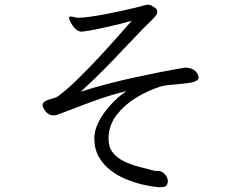

<svg xmlns="http://www.w3.org/2000/svg" viewBox="-20 -757 1040 812"><path d="M767 -471Q787 -470 800 -461Q813 -452 817 -441Q820 -435 820 -429Q820 -415 789 -408Q774 -405 747 -402.5Q720 -400 694.5 -397.5Q669 -395 656 -390Q605 -374 556 -344Q507 -314 474.5 -272.5Q442 -231 439 -178V-170Q439 -135 456.5 -112.5Q474 -90 502 -76Q530 -62 563 -53Q596 -44 628 -36Q639 -33 647 -34Q655 -35 663 -31Q676 -24 683 -12.5Q690 -1 690 10Q690 17 685 26Q680 35 654 35Q652 35 631 32.5Q610 30 579 22.5Q548 15 513.5 1Q479 -13 448.5 -36Q418 -59 398.5 -92.5Q379 -126 379 -172V-177Q380 -208 398 -243Q416 -278 446.5 -312Q477 -346 515 -372Q441 -354 363.5 -325Q286 -296 226 -273Q217 -269 207 -269Q191 -269 180.5 -278Q170 -287 165 -297.5Q160 -308 160 -312Q160 -320 167 -326Q174 -332 191 -337Q197 -339 207.5 -342Q218 -345 224 -349Q260 -375 309.5 -423Q359 -471 417 -534.5Q475 -598 537 -669Q487 -655 440 -644.5Q393 -634 362 -628.5Q331 -623 327 -623Q311 -623 298.5 -635.5Q286 -648 279 -662.5Q272 -677 272 -681Q272 -686 275 -686.5Q278 -687 280 -687Q286 -687 292.5 -685Q299 -683 305 -682H313Q329 -682 358.5 -686Q388 -690 423 -696.5Q458 -703 492 -710.5Q526 -718 553 -724.5Q580 -731 593 -735Q597 -736 600 -736.5Q603 -737 606 -737Q614 -737 620.5 -733.5Q627 -730 636 -724Q645 -717 645 -708Q645 -698 637.5 -689Q630 -680 622 -672Q591 -643 546.5 -595.5Q502 -548 445.5 -489.5Q389 -431 321 -369Q373 -386 432.5 -401.5Q492 -417 549.5 -429.5Q607 -442 655 -451.5Q703 -461 732.5 -466Q762 -471 764 -471Z"/></svg>

Font: Moon Stars Kai HW
Style: Regular
Weight: 400
Designer: GuiWonder
Version: Version 1.101